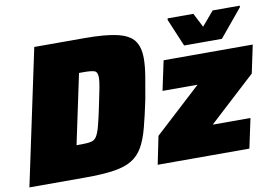

<svg xmlns="http://www.w3.org/2000/svg" viewBox="-81 -837 1377 961"><g transform="rotate(-10 607.5 -356.5)"><path d="M-5 0 141 -688H396Q502 -688 562 -674Q622 -660 646.5 -627.5Q671 -595 671 -537Q671 -499 663 -449Q655 -399 643 -334Q626 -252 610.5 -193.5Q595 -135 573.5 -97.5Q552 -60 516.5 -38.5Q481 -17 424 -8.5Q367 0 279 0ZM264 -167H288Q320 -167 338 -171Q356 -175 366.5 -191.5Q377 -208 386.5 -244Q396 -280 409 -343Q420 -396 426.5 -429Q433 -462 433 -481Q433 -510 417 -515.5Q401 -521 363 -521H339ZM647 0 676 -142 913 -360H735L767 -510H1220L1190 -368L953 -150H1145L1113 0ZM881 -565 822 -705 823 -713H954L991 -641L1052 -713H1190L1189 -705L1073 -565Z"/></g></svg>

Font: Saira Black
Style: Italic
Weight: 900
Italic angle: -12°
Designer: Hector Gatti with collaboration of the Omnibus-Type team
Foundry: Omnibus-Type
Version: Version 1.100; ttfautohint (v1.8.3)